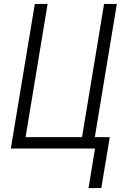

<svg xmlns="http://www.w3.org/2000/svg" viewBox="-20 -755 640 976"><path d="M430 201 463 0H35L157 -735H222L110 -58H397L509 -735H574L462 -58H538L495 201Z"/></svg>

Font: Iosevka SS04 Lt Ex Obl
Style: Regular
Weight: 300
Width: 7
Italic angle: -9°
Monospace: yes
Designer: Belleve Invis
Foundry: Belleve Invis
Version: Version 19.0.0; ttfautohint (v1.8.4)